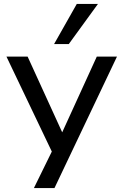

<svg xmlns="http://www.w3.org/2000/svg" viewBox="-20 -780 630 980"><path d="M153 180 259 -36V24L13 -491H121L306 -86H289L474 -491H577L258 180ZM256 -555 372 -760H480L331 -555Z"/></svg>

Font: Nunito Sans 10pt SemiExpanded Medium
Style: Regular
Weight: 500
Width: 6
Designer: Vernon Adams
Foundry: Vernon Adams
Version: Version 3.101;gftools[0.9.27]